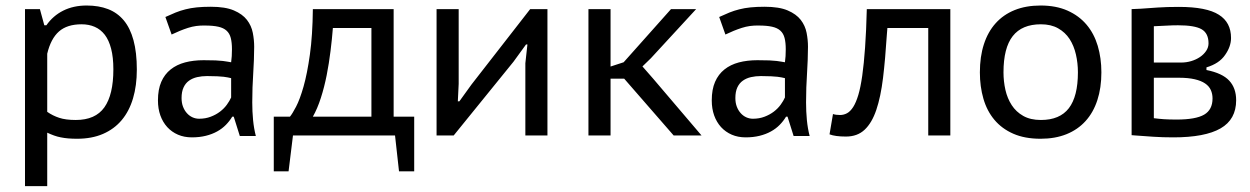

<svg xmlns="http://www.w3.org/2000/svg" viewBox="-20 -479 4422 679"><path d="M68.4 0ZM68.4 -446.8H121.1L136.7 -389.6H144Q167.5 -423.3 203.6 -441.4Q239.7 -459.5 286.6 -459.5Q329.1 -459.5 362.1 -446.8Q395 -434.1 417.7 -407Q440.4 -379.9 452.1 -336.7Q463.9 -293.5 463.9 -232.9Q463.9 -176.3 450.4 -131.1Q437 -85.9 410.4 -54.2Q383.8 -22.5 344.2 -5.4Q304.7 11.7 252.4 11.7Q235.4 11.7 221.4 10.5Q207.5 9.3 195.1 6.8Q182.6 4.4 171.1 0.2Q159.7 -3.9 147 -9.8V179.2H68.4ZM268.6 -393.1Q217.3 -393.1 188.5 -367.7Q159.7 -342.3 147 -289.1V-83.5Q166.5 -69.8 189.5 -62.3Q212.4 -54.7 248 -54.7Q317.4 -54.7 349.1 -99.4Q380.9 -144 380.9 -233.9Q380.9 -276.4 373 -306.6Q365.2 -336.9 350.6 -356Q335.9 -375 315.2 -384Q294.4 -393.1 268.6 -393.1Z M538.6 0ZM564.9 -418.9Q584 -427.7 600.8 -434.6Q617.7 -441.4 636 -446Q654.3 -450.7 675.8 -452.9Q697.3 -455.1 725.6 -455.1Q776.9 -455.1 807.1 -442.1Q837.4 -429.2 853.3 -408.7Q869.1 -388.2 874 -363Q878.9 -337.9 878.9 -313.5Q878.9 -290 877.9 -266.6Q877 -243.2 875.5 -219Q874 -194.8 873 -169.7Q872.1 -144.5 872.1 -116.7Q872.1 -84.5 875 -54.4Q877.9 -24.4 884.8 2H828.1L806.6 -66.4H801.3Q792 -50.8 778.8 -37.4Q765.6 -23.9 748 -14.2Q730.5 -4.4 708 1.2Q685.5 6.8 658.7 6.8Q631.3 6.8 609.4 -2.7Q587.4 -12.2 571.5 -29.5Q555.7 -46.9 547.1 -70.8Q538.6 -94.7 538.6 -124Q538.6 -162.6 550.3 -189.5Q562 -216.3 583.5 -233.4Q605 -250.5 634.5 -258.3Q664.1 -266.1 700.2 -266.1Q726.6 -266.1 742.4 -265.4Q758.3 -264.6 768.3 -263.4Q778.3 -262.2 784.4 -261Q790.5 -259.8 797.4 -258.8Q798.8 -271 799.6 -280.5Q800.3 -290 800.3 -304.7Q800.3 -328.6 796.1 -344.7Q792 -360.8 781.2 -370.6Q770.5 -380.4 752 -384.5Q733.4 -388.7 704.6 -388.7Q673.3 -389.6 644.8 -380.4Q616.2 -371.1 586.9 -356.9ZM797.4 -202.6Q790.5 -204.1 785.2 -205.3Q779.8 -206.5 771 -207.5Q762.2 -208.5 748.5 -209.2Q734.9 -210 712.4 -210Q693.8 -210 677.5 -206.3Q661.1 -202.6 648.7 -193.8Q636.2 -185.1 629.2 -169.9Q622.1 -154.8 622.1 -132.3Q622.1 -115.2 627.2 -101.8Q632.3 -88.4 640.9 -78.9Q649.4 -69.3 660.6 -64.2Q671.9 -59.1 684.1 -59.1Q706.5 -59.1 725.1 -66.2Q743.7 -73.2 758.1 -84.2Q772.5 -95.2 782.2 -108.6Q792 -122.1 797.4 -134.3Z M1444.8 127H1391.1L1377 0H1016.1L1000.5 127H948.2V-66.4H1005.4Q1013.7 -76.2 1027.1 -101.8Q1040.5 -127.4 1053.5 -172.9Q1066.4 -218.3 1075.9 -285.9Q1085.4 -353.5 1086.4 -446.8H1372.1V-66.4H1444.8ZM1293.5 -66.4V-379.9H1157.2Q1154.3 -341.8 1148.9 -298.6Q1143.6 -255.4 1135.3 -213.1Q1127 -170.9 1114.7 -132.8Q1102.5 -94.7 1086.4 -66.4Z M1837.9 -255.4 1845.2 -321.8H1840.3L1795.9 -260.7L1584.5 0H1523.9V-446.8H1602.1V-182.6L1599.1 -120.6H1604.5L1647.5 -180.2L1855 -446.8H1916V0H1837.9Z M2187.5 -200.7H2139.2V0H2061V-446.8H2139.2V-243.7L2185.5 -258.8L2353 -446.8H2441.9L2281.7 -272.9L2252 -244.1L2289.1 -201.7L2460.9 0H2362.3Z M2497.1 0ZM2523.4 -418.9Q2542.5 -427.7 2559.3 -434.6Q2576.2 -441.4 2594.5 -446Q2612.8 -450.7 2634.3 -452.9Q2655.8 -455.1 2684.1 -455.1Q2735.4 -455.1 2765.6 -442.1Q2795.9 -429.2 2811.8 -408.7Q2827.6 -388.2 2832.5 -363Q2837.4 -337.9 2837.4 -313.5Q2837.4 -290 2836.4 -266.6Q2835.4 -243.2 2834 -219Q2832.5 -194.8 2831.5 -169.7Q2830.6 -144.5 2830.6 -116.7Q2830.6 -84.5 2833.5 -54.4Q2836.4 -24.4 2843.3 2H2786.6L2765.1 -66.4H2759.8Q2750.5 -50.8 2737.3 -37.4Q2724.1 -23.9 2706.5 -14.2Q2689 -4.4 2666.5 1.2Q2644 6.8 2617.2 6.8Q2589.8 6.8 2567.9 -2.7Q2545.9 -12.2 2530 -29.5Q2514.2 -46.9 2505.6 -70.8Q2497.1 -94.7 2497.1 -124Q2497.1 -162.6 2508.8 -189.5Q2520.5 -216.3 2542 -233.4Q2563.5 -250.5 2593 -258.3Q2622.6 -266.1 2658.7 -266.1Q2685.1 -266.1 2700.9 -265.4Q2716.8 -264.6 2726.8 -263.4Q2736.8 -262.2 2742.9 -261Q2749 -259.8 2755.9 -258.8Q2757.3 -271 2758.1 -280.5Q2758.8 -290 2758.8 -304.7Q2758.8 -328.6 2754.6 -344.7Q2750.5 -360.8 2739.7 -370.6Q2729 -380.4 2710.4 -384.5Q2691.9 -388.7 2663.1 -388.7Q2631.8 -389.6 2603.3 -380.4Q2574.7 -371.1 2545.4 -356.9ZM2755.9 -202.6Q2749 -204.1 2743.7 -205.3Q2738.3 -206.5 2729.5 -207.5Q2720.7 -208.5 2707 -209.2Q2693.4 -210 2670.9 -210Q2652.3 -210 2636 -206.3Q2619.6 -202.6 2607.2 -193.8Q2594.7 -185.1 2587.6 -169.9Q2580.6 -154.8 2580.6 -132.3Q2580.6 -115.2 2585.7 -101.8Q2590.8 -88.4 2599.4 -78.9Q2607.9 -69.3 2619.1 -64.2Q2630.4 -59.1 2642.6 -59.1Q2665 -59.1 2683.6 -66.2Q2702.1 -73.2 2716.6 -84.2Q2731 -95.2 2740.7 -108.6Q2750.5 -122.1 2755.9 -134.3Z M3262.7 -379.9H3118.2L3116.2 -355Q3110.8 -270 3102.8 -203.4Q3094.7 -136.7 3079.1 -90.6Q3063.5 -44.4 3037.8 -20.3Q3012.2 3.9 2971.7 3.9Q2933.6 3.9 2913.6 -3.9L2925.8 -75.7Q2936 -72.3 2950.7 -72.3Q2963.9 -72.3 2975.6 -78.6Q2987.3 -85 2997.3 -100.6Q3007.3 -116.2 3015.4 -143.1Q3023.4 -169.9 3029.3 -211.4Q3035.2 -252.9 3039.3 -311Q3043.5 -369.1 3045.4 -446.8H3340.8V0H3262.7Z M3445.3 0ZM3445.3 -223.1Q3445.3 -278.8 3459.5 -322.5Q3473.6 -366.2 3501 -396.7Q3528.3 -427.2 3568.4 -443.4Q3608.4 -459.5 3660.2 -459.5Q3714.8 -459.5 3755.4 -441.4Q3795.9 -423.3 3822.5 -391.8Q3849.1 -360.4 3862.1 -316.9Q3875 -273.4 3875 -223.1Q3875 -168.5 3860.8 -125Q3846.7 -81.5 3819.1 -51Q3791.5 -20.5 3751.5 -4.4Q3711.4 11.7 3660.2 11.7Q3604 11.7 3563.5 -6.1Q3522.9 -23.9 3496.6 -55.4Q3470.2 -86.9 3457.8 -129.9Q3445.3 -172.9 3445.3 -223.1ZM3528.8 -223.1Q3528.8 -191.4 3535.6 -161.1Q3542.5 -130.9 3557.9 -107.2Q3573.2 -83.5 3598.6 -69.1Q3624 -54.7 3661.1 -54.7Q3728 -54.7 3760 -96.4Q3792 -138.2 3792 -223.1Q3792 -255.9 3784.9 -286.6Q3777.8 -317.4 3762.5 -341.1Q3747.1 -364.7 3721.9 -378.9Q3696.8 -393.1 3661.1 -393.1Q3594.2 -393.1 3561.5 -351.3Q3528.8 -309.6 3528.8 -223.1Z M3981.9 -446.8 4014.2 -448.2Q4042 -450.2 4074 -452.4Q4106 -454.6 4148.9 -454.6Q4247.1 -454.6 4290.5 -426.8Q4333.5 -399.9 4333.5 -344.7Q4333.5 -314.5 4312.5 -284.7Q4292 -254.4 4246.6 -240.7V-231.4Q4302.7 -220.2 4327.1 -193.8Q4351.6 -167.5 4351.6 -124.5Q4351.6 -56.6 4296.4 -24.9Q4241.2 6.8 4129.4 6.8Q4091.3 6.8 4058.8 4.6Q4026.4 2.4 3994.1 0Q3990.7 0 3988 -0.5Q3985.4 -1 3981.9 -1ZM4060.5 -61Q4079.1 -58.6 4096.9 -57.4Q4114.7 -56.2 4141.1 -56.2Q4208.5 -56.2 4238.3 -73.5Q4268.1 -90.8 4268.1 -130.9Q4268.1 -147 4262 -160.6Q4255.9 -174.3 4241.9 -183.8Q4228 -193.4 4205.1 -198.7Q4182.1 -204.1 4148.4 -204.1H4060.5ZM4157.2 -257.8Q4175.3 -257.8 4192.6 -262.9Q4210 -268.1 4223.6 -277.3Q4237.3 -286.6 4245.6 -299.1Q4253.9 -311.5 4253.9 -325.7Q4253.9 -361.3 4229.5 -375.5Q4205.1 -389.6 4146 -389.6Q4126.5 -389.6 4106.7 -388.4Q4086.9 -387.2 4060.5 -386.2V-257.8Z"/></svg>

Font: PT Astra Sans
Style: Regular
Weight: 400
Designer: A.Korolkova, I. Chaeva
Foundry: ParaType Ltd
Version: Version 1.001; ttfautohint (v1.6)